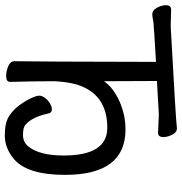

<svg xmlns="http://www.w3.org/2000/svg" viewBox="2 -758 779 824"><g transform="rotate(90 392.0 -346.5)"><path d="M562 22.9Q505.9 22.9 477.8 3.9Q449.7 -15.1 431.4 -40.5Q413.1 -65.9 402.1 -89.4Q391.1 -112.8 391.1 -125Q391.1 -137.2 401.1 -150.1Q411.1 -163.1 424.6 -171.1Q438 -179.2 449.7 -179.2Q464.8 -179.2 467.8 -163.1Q482.9 -92.8 517.1 -64.9Q527.8 -55.2 560.1 -55.2Q590.8 -55.2 609.9 -79.1Q647.9 -127 647.9 -230Q647.9 -417 528.8 -417Q382.8 -417 342.8 -284.2Q332 -245.1 329.1 -191.9Q329.1 -96.2 332 0Q332 17.1 307.1 17.1Q286.1 17.1 264.6 8.1Q243.2 -1 243.2 -18.1Q245.1 -106.9 246.1 -626Q97.2 -617.2 78.1 -615.2Q54.7 -610.8 43 -609.9Q24.9 -609.9 13.9 -629.9Q2.9 -649.9 2.9 -668.9Q2.9 -690.9 22 -690.9L92.8 -689Q494.1 -710.9 530.8 -715.8Q548.8 -715.8 558.8 -695.3Q568.8 -674.8 568.8 -658.2Q568.8 -634.8 550.8 -634.8L470.7 -638.2L328.1 -629.9L329.1 -402.8Q356.9 -442.9 415 -469Q473.1 -495.1 536.1 -495.1Q731 -495.1 731 -235.8Q731 -75.2 664.1 -17.1Q616.7 22.9 562 22.9Z"/></g></svg>

Font: LXGW WenKai GB Screen
Style: Regular
Weight: 400
Designer: LXGW / Fontworks Inc.
Foundry: LXGW / Fontworks Inc.
Version: Version 1.321;February 19, 2024;FontCreator 14.0.0.2901 64-b